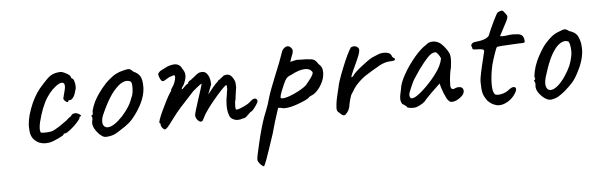

<svg xmlns="http://www.w3.org/2000/svg" viewBox="-48 -678 3278 1060"><g transform="rotate(-5 1591.0 -148.0)"><path d="M188 -9Q151 -9 127 -32Q103 -55 103 -96Q99 -140 122.5 -205Q146 -270 182 -314Q207 -343 225 -361Q243 -379 258 -385Q279 -394 305 -394Q323 -390 340.5 -379Q358 -368 358 -357L363 -352Q369 -352 374 -337.5Q379 -323 379 -306Q379 -292 374 -282Q370 -263 360.5 -249Q351 -235 342 -235Q331 -235 331 -229Q331 -225 327 -225Q322 -225 315 -231Q308 -237 305 -245Q305 -248 309 -262Q313 -276 317 -293Q320 -305 320 -314Q320 -334 305 -334Q297 -334 289 -330Q249 -308 218 -260Q187 -212 166 -128Q161 -106 161 -93Q161 -83 162.5 -77Q164 -71 166 -70Q171 -68 187 -68Q224 -68 239 -77Q271 -94 310 -123Q314 -126 322 -133.5Q330 -141 337 -144Q344 -155 350 -157.5Q356 -160 369 -160Q382 -156 390 -149.5Q398 -143 390 -139Q387 -139 386 -137Q385 -135 385 -134Q387 -129 369 -109Q351 -89 329 -71.5Q307 -54 299 -54Q295 -54 292 -53Q289 -52 289 -48Q289 -44 258.5 -29.5Q228 -15 209 -11Q195 -9 188 -9Z M485 -34Q452 -69 452 -98Q452 -105 453 -108Q456 -115 455.5 -122Q455 -129 455 -131Q451 -135 451 -136.5Q451 -138 453 -139.5Q455 -141 456 -143Q462 -143 460 -154Q458 -162 468 -189.5Q478 -217 493 -240Q504 -258 525.5 -285Q547 -312 564 -326Q588 -347 607 -357Q626 -367 649 -372Q669 -377 676 -377Q683 -377 688.5 -373.5Q694 -370 703 -361Q730 -349 740.5 -330.5Q751 -312 751 -273Q751 -208 698 -132Q675 -99 655 -81.5Q635 -64 602 -44Q581 -29 563.5 -22.5Q546 -16 524 -15Q512 -15 505 -19Q498 -23 485 -34ZM686 -233Q691 -250 691 -274Q691 -304 683 -308Q673 -313 663 -313Q641 -313 617 -293Q588 -268 565 -231.5Q542 -195 518 -141Q508 -120 508 -100Q508 -85 515.5 -76Q523 -67 536 -67Q569 -67 620 -121Q644 -148 658.5 -172Q673 -196 686 -233Z M828 -57Q828 -65 823 -65Q817 -71 846 -133.5Q875 -196 896 -229Q900 -232 902 -237.5Q904 -243 902 -243Q904 -246 908 -253Q912 -260 916 -265Q933 -298 930 -318Q926 -322 921.5 -321Q917 -320 916 -319Q914 -318 905.5 -315.5Q897 -313 891 -309Q868 -294 862 -294Q856 -294 851.5 -300Q847 -306 842 -320Q839 -329 839 -333Q839 -340 847 -347Q853 -353 861.5 -356.5Q870 -360 873 -362Q894 -374 903 -376Q921 -381 932 -381Q962 -381 974 -353Q988 -336 988 -314Q988 -295 974 -265L964 -250Q961 -244 961 -242Q961 -240 962 -240Q966 -240 971 -247Q976 -252 984 -259.5Q992 -267 995 -267Q996 -267 998 -268.5Q1000 -270 1000 -276L1010 -285Q1014 -285 1034 -302L1053 -317Q1064 -325 1073 -325Q1076 -326 1082 -326Q1101 -326 1113 -305.5Q1125 -285 1125 -253L1104 -199L1140 -243Q1149 -254 1164 -267Q1166 -273 1169.5 -274.5Q1173 -276 1174 -276Q1175 -276 1176.5 -277Q1178 -278 1178 -280Q1182 -283 1188.5 -287.5Q1195 -292 1197 -295Q1206 -299 1217 -299Q1238 -299 1252 -272Q1258 -261 1259.5 -252.5Q1261 -244 1261 -224Q1257 -202 1254 -178Q1254 -174 1252 -158Q1247 -147 1247 -124Q1247 -110 1248.5 -106Q1250 -102 1256 -102Q1271 -105 1295.5 -116.5Q1320 -128 1331 -139Q1346 -154 1358 -154Q1369 -154 1372 -142Q1375 -136 1356.5 -110Q1338 -84 1331 -84Q1329 -84 1323.5 -78Q1318 -72 1315 -70Q1298 -51 1287 -51Q1283 -51 1276.5 -48.5Q1270 -46 1265 -46Q1263 -45 1255 -45Q1240 -45 1226 -53Q1212 -61 1208 -77Q1200 -97 1200 -133Q1200 -142 1202 -162L1207 -193Q1209 -212 1211 -216V-225Q1211 -242 1208 -242Q1200 -242 1155 -190.5Q1110 -139 1086 -102Q1079 -93 1070.5 -75.5Q1062 -58 1060 -57Q1056 -53 1051 -53Q1045 -53 1038 -59Q1031 -65 1026 -74Q1022 -84 1022 -89Q1022 -96 1028 -116.5Q1034 -137 1045 -171Q1056 -204 1063.5 -228Q1071 -252 1073 -260Q1073 -267 1023 -224Q1013 -212 1000 -199Q977 -175 948.5 -143Q920 -111 899 -82Q877 -52 866.5 -40Q856 -28 849 -28Q844 -28 836 -37Q828 -47 828 -57Z M1343 183Q1343 168 1363 84.5Q1383 1 1402 -51Q1403 -55 1415 -84Q1427 -113 1438 -154Q1446 -183 1480 -267L1509 -339L1532 -402Q1535 -410 1542.5 -416.5Q1550 -423 1556 -425Q1558 -426 1563 -426Q1577 -426 1587 -410Q1590 -404 1590 -398Q1590 -388 1578 -359L1571 -339L1607 -347Q1621 -347 1630 -346Q1666 -346 1675 -344Q1697 -343 1706.5 -336Q1716 -329 1725 -314Q1743 -297 1745 -284Q1747 -272 1747 -265Q1747 -233 1728 -199.5Q1709 -166 1683 -149Q1673 -145 1666 -141Q1659 -137 1657 -136Q1655 -128 1611.5 -110.5Q1568 -93 1540 -89Q1530 -87 1517 -87Q1506 -87 1500 -90Q1488 -92 1484.5 -92Q1481 -92 1481 -88Q1456 -14 1440 47Q1405 153 1393 185.5Q1381 218 1376 223Q1365 219 1354 205.5Q1343 192 1343 183ZM1512 -142Q1533 -142 1576.5 -161.5Q1620 -181 1645 -202Q1666 -227 1677.5 -243.5Q1689 -260 1689 -269Q1689 -273 1685 -277Q1675 -292 1649 -292Q1616 -292 1570 -267Q1550 -260 1541.5 -248.5Q1533 -237 1526 -220Q1519 -203 1515 -194Q1499 -156 1501 -146Q1502 -142 1512 -142Z M1803 -61Q1803 -70 1804 -76Q1807 -110 1819 -155L1824 -175Q1827 -200 1859 -280Q1891 -360 1911 -389Q1919 -394 1928 -394Q1941 -394 1950 -385Q1956 -381 1956 -370Q1956 -360 1948.5 -340.5Q1941 -321 1923 -283Q1919 -275 1909.5 -253Q1900 -231 1900 -227Q1900 -225 1901 -225Q1903 -225 1905 -226.5Q1907 -228 1909 -229Q1920 -248 1962.5 -281Q2005 -314 2021 -322Q2028 -326 2039 -330Q2050 -334 2054 -336Q2070 -344 2092 -344Q2106 -344 2116.5 -339.5Q2127 -335 2131 -326Q2132 -319 2136.5 -315Q2141 -311 2143 -310Q2146 -310 2147 -307.5Q2148 -305 2148 -304Q2148 -297 2140 -295.5Q2132 -294 2111 -293Q2100 -292 2088 -288Q2076 -284 2064 -278Q2008 -246 1980.5 -228Q1953 -210 1925 -179Q1914 -167 1896 -136Q1889 -129 1881.5 -99.5Q1874 -70 1874 -63Q1873 -60 1870 -51.5Q1867 -43 1861 -35Q1849 -19 1841 -19Q1832 -19 1817 -35Q1809 -41 1806 -46Q1803 -51 1803 -61Z M2225 -27Q2212 -27 2201 -29.5Q2190 -32 2190 -36Q2190 -39 2189 -40Q2188 -41 2185 -41Q2184 -42 2179 -46Q2174 -50 2167 -53Q2158 -67 2158 -83Q2158 -100 2167 -136Q2170 -168 2197 -216Q2224 -264 2260.5 -307Q2297 -350 2326 -367Q2341 -382 2364 -382Q2382 -382 2398 -373Q2412 -365 2427.5 -346Q2443 -327 2452 -307Q2456 -292 2456 -278Q2456 -263 2452 -231Q2447 -213 2443.5 -187Q2440 -161 2440 -142Q2438 -128 2442 -119.5Q2446 -111 2453 -111Q2458 -111 2464 -114Q2474 -119 2486 -119Q2497 -119 2504 -113Q2511 -107 2511 -95Q2511 -77 2486.5 -59Q2462 -41 2440 -41Q2425 -41 2412.5 -64.5Q2400 -88 2388 -125L2382 -148L2339 -107L2316 -84Q2300 -68 2298 -65Q2287 -46 2243 -29Q2233 -27 2225 -27ZM2363 -204Q2394 -245 2402 -285Q2398 -297 2389 -309Q2380 -321 2373 -322Q2353 -322 2331 -299Q2309 -276 2279 -235L2246 -186Q2240 -178 2225 -143.5Q2210 -109 2210 -102Q2210 -80 2223 -80Q2233 -80 2246 -88Q2270 -102 2305 -137Q2340 -172 2363 -204Z M2637 -30Q2619 -54 2613.5 -74.5Q2608 -95 2608 -140Q2608 -164 2635 -272Q2633 -265 2642 -301Q2645 -312 2634 -315Q2623 -318 2603 -318Q2586 -318 2583 -320Q2580 -321 2579.5 -323Q2579 -325 2579 -326Q2579 -331 2575 -338Q2574 -339 2574 -341Q2574 -346 2579.5 -352Q2585 -358 2593 -359Q2598 -360 2616 -362Q2634 -364 2650 -370Q2666 -376 2675 -387Q2688 -420 2708 -461.5Q2728 -503 2735 -511Q2751 -519 2757 -519Q2763 -519 2767 -515Q2771 -511 2778 -501Q2779 -499 2783 -494Q2787 -489 2787 -484Q2787 -476 2779.5 -460Q2772 -444 2750 -404L2737 -379Q2740 -378 2751 -378Q2762 -378 2769 -379Q2791 -383 2810 -383Q2820 -383 2824 -382Q2847 -382 2857.5 -373.5Q2868 -365 2870 -345Q2872 -334 2866 -332Q2860 -330 2832 -330Q2716 -325 2715 -321Q2711 -318 2700 -286Q2689 -254 2681 -225Q2668 -165 2668 -119Q2668 -77 2680 -63Q2685 -58 2699 -58Q2713 -58 2729.5 -63.5Q2746 -69 2757 -78Q2775 -93 2787 -93Q2793 -93 2796.5 -89.5Q2800 -86 2800 -81Q2800 -70 2788 -53Q2773 -30 2748 -15Q2723 0 2700 0Q2689 0 2684 -2Q2670 -6 2661 -11Q2652 -16 2637 -30Z M2950 -19Q2907 -54 2908 -88Q2909 -91 2909 -97Q2909 -103 2908 -106.5Q2907 -110 2907 -111Q2903 -114 2902.5 -115.5Q2902 -117 2903.5 -119Q2905 -121 2906 -123Q2910 -124 2910 -127Q2910 -130 2908 -134Q2905 -142 2911.5 -170.5Q2918 -199 2929 -224Q2937 -243 2954.5 -273Q2972 -303 2987 -319Q3008 -343 3025.5 -356Q3043 -369 3066 -377Q3087 -386 3095 -386Q3105 -386 3120 -374Q3144 -367 3156.5 -354.5Q3169 -342 3176 -316Q3182 -295 3182 -269Q3182 -213 3147 -146Q3129 -110 3112 -90.5Q3095 -71 3065 -45Q3044 -28 3028.5 -19Q3013 -10 2991 -6Q2979 -5 2971.5 -7.5Q2964 -10 2950 -19ZM3121 -245Q3122 -249 3122 -261Q3122 -281 3118 -299Q3114 -317 3108 -318Q3100 -321 3093 -321Q3070 -321 3044 -294Q3020 -266 3002.5 -226.5Q2985 -187 2968 -130Q2963 -110 2963 -98Q2963 -80 2970 -69.5Q2977 -59 2990 -59Q3006 -59 3027 -75.5Q3048 -92 3071 -125Q3092 -156 3103 -181.5Q3114 -207 3121 -245Z"/></g></svg>

Font: Caveat
Style: Regular
Weight: 400
Designer: Pablo Impallari
Foundry: Pablo Impallari
Version: Version 1.500; ttfautohint (v1.6)